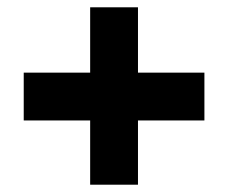

<svg xmlns="http://www.w3.org/2000/svg" viewBox="-20 -617 626 526"><path d="M358 -418H540V-287H358V-111H227V-287H45V-418H227V-597H358Z"/></svg>

Font: Noto Sans Lao Black
Style: Regular
Weight: 900
Designer: Monotype Design Team
Foundry: Monotype Imaging Inc.
Version: Version 2.003; ttfautohint (v1.8.4.7-5d5b)